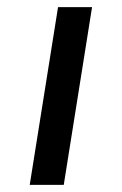

<svg xmlns="http://www.w3.org/2000/svg" viewBox="-20 -516 340 536"><path d="M63 0 142 -496H237L158 0Z"/></svg>

Font: Nunito Sans 7pt SemiExpanded
Style: Italic
Weight: 400
Width: 6
Italic angle: -9°
Designer: Vernon Adams
Foundry: Vernon Adams
Version: Version 3.101;gftools[0.9.27]